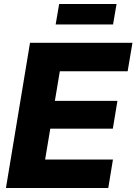

<svg xmlns="http://www.w3.org/2000/svg" viewBox="-20 -942 684 962"><path d="M9.8 0 130.4 -727.5H643.6L619.6 -585H279.8L254.9 -436.5H568.4L545.4 -297.4H231.9L206.1 -142.6H545.9L522.5 0ZM564 -921.9 546.4 -819.3H258.8L276.4 -921.9Z"/></svg>

Font: Inter 18pt ExtraBold
Style: Italic
Weight: 800
Italic angle: -9.3988°
Designer: Rasmus Andersson
Foundry: rsms
Version: Version 4.001;git-66647c0bb